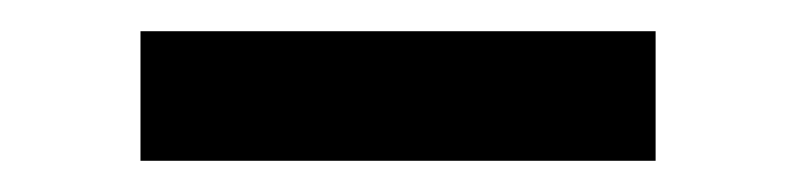

<svg xmlns="http://www.w3.org/2000/svg" viewBox="-20 -323 510 123"><path d="M400 -303V-220H70V-303Z"/></svg>

Font: Prodigy Sans
Style: Regular
Weight: 400
Designer: Wei Huang
Foundry: Wei Huang
Version: Version 1.003; ttfautohint (v1.8.3)